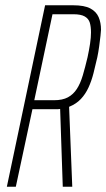

<svg xmlns="http://www.w3.org/2000/svg" viewBox="-20 -708 403 728"><path d="M6 0 151 -688H257Q300 -688 322.5 -676Q345 -664 354 -643Q363 -622 363 -595Q363 -590 361 -572Q359 -554 356 -532Q353 -510 349 -491Q342 -460 334.5 -430.5Q327 -401 315.5 -376Q304 -351 286.5 -332.5Q269 -314 242 -303L254 0H218L208 -295Q204 -294 198.5 -294Q193 -294 188 -294H103L40 0ZM110 -328H185Q217 -328 237.5 -339Q258 -350 271.5 -371Q285 -392 294 -422.5Q303 -453 312 -491Q318 -519 321.5 -542.5Q325 -566 325 -585Q325 -607 320.5 -622Q316 -637 301.5 -645.5Q287 -654 258 -654H179Z"/></svg>

Font: Saira UltraCondensed Thin
Style: Italic
Weight: 250
Width: 1
Italic angle: -12°
Designer: Hector Gatti with collaboration of the Omnibus-Type team
Foundry: Omnibus-Type
Version: Version 1.101